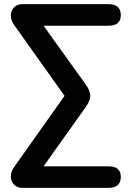

<svg xmlns="http://www.w3.org/2000/svg" viewBox="-20 -725 637 925"><path d="M562 127Q562 180.2 502 180.2H88.9Q63 180.2 47.6 164.6Q32.2 148.9 32.2 125.5Q32.2 102.1 47.9 80.1L291 -263.2L47.9 -605Q32.2 -627 32.2 -650.4Q32.2 -673.8 47.6 -689.5Q63 -705.1 88.9 -705.1H502Q562 -705.1 562 -651.9Q562 -601.1 502 -601.1H189.9L393.1 -317.9Q415 -287.1 415 -263.7Q415 -240.2 392.1 -208L189.9 76.2H502Q562 76.2 562 127Z"/></svg>

Font: Nunito-Bold
Style: Bold
Weight: 700
Designer: Vernon Adams
Foundry: newtypography
Version: Version 3.000